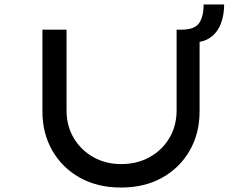

<svg xmlns="http://www.w3.org/2000/svg" viewBox="-20 -834 1084 860"><path d="M522 6Q416 6 337 -38.5Q258 -83 214 -160Q170 -237 170 -335V-701H278V-339Q278 -270 310.5 -215.5Q343 -161 398.5 -130Q454 -99 522 -99Q594 -99 650 -130Q706 -161 738.5 -215.5Q771 -270 771 -339V-701H792Q851 -701 871.5 -730Q892 -759 892 -814H984Q984 -766 969 -727.5Q954 -689 923 -666.5Q892 -644 844 -644L874 -682V-335Q874 -237 830 -160Q786 -83 707 -38.5Q628 6 522 6Z"/></svg>

Font: Lexend Zetta
Style: Regular
Weight: 400
Designer: Bonnie Shaver-Troup, Thomas Jockin
Foundry: Lexend
Version: Version 1.007